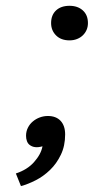

<svg xmlns="http://www.w3.org/2000/svg" viewBox="-20 -500 373 662"><path d="M69.8 -31.7Q69.8 -46.9 76.2 -59.6Q82.5 -72.3 93.3 -81.3Q104 -90.3 117.4 -95.2Q130.9 -100.1 145 -100.1Q173.3 -100.1 189 -83.3Q204.6 -66.4 204.6 -36.6Q204.6 2.9 189.9 33.4Q175.3 64 152.6 85.9Q129.9 107.9 103 121.6Q76.2 135.3 52.2 141.6L34.7 98.1Q73.7 85.4 97.2 59.1Q121.6 31.7 126.5 4.4Q98.6 12.7 82 -0.5Q75.7 -5.4 72.8 -13.7Q69.8 -22 69.8 -31.7ZM156.2 -420.4Q156.2 -448.2 173.3 -464.1Q190.4 -480 219.7 -480Q248 -480 265.6 -464.1Q283.2 -448.2 283.2 -420.4Q283.2 -407.7 278.6 -397Q273.9 -386.2 265.6 -378.2Q257.3 -370.1 245.6 -365.5Q233.9 -360.8 219.7 -360.8Q190.4 -360.8 173.3 -377.9Q156.2 -395 156.2 -420.4Z"/></svg>

Font: PT Astra Sans
Style: Italic
Weight: 400
Italic angle: -16°
Designer: A.Korolkova, I. Chaeva
Foundry: ParaType Ltd
Version: Version 1.001; ttfautohint (v1.6)